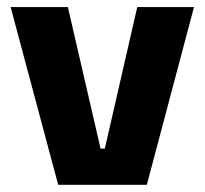

<svg xmlns="http://www.w3.org/2000/svg" viewBox="-20 -511 566 531"><path d="M258.1 -100.1H269.9L359.6 -491.4H516.5L386.1 0H140.9L9.4 -491.4H167.7Z"/></svg>

Font: Anek Malayalam Medium
Style: Regular
Weight: 500
Designer: Maithili Shingre (Malayalam) & Yesha Goshar (Latin)
Foundry: Ek Type
Version: Version 1.003